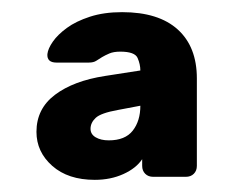

<svg xmlns="http://www.w3.org/2000/svg" viewBox="-20 -725 399 316"><path d="M136 -429Q92 -429 66 -452Q40 -475 40 -508Q40 -546 70.5 -569Q101 -592 153 -600L211 -609Q211 -619 206.5 -629.5Q202 -640 178 -640Q167 -640 160 -637Q153 -634 148 -631Q143 -628 138.5 -625Q134 -622 126 -622H73Q57 -622 58 -636Q59 -645 67 -656.5Q75 -668 90 -679Q105 -690 128 -697.5Q151 -705 181 -705Q241 -705 272.5 -676.5Q304 -648 304 -596V-452Q304 -444 299 -439Q294 -434 286 -434H232Q224 -434 219 -439Q214 -444 214 -452V-463Q204 -448 183 -438.5Q162 -429 136 -429ZM159 -494Q186 -494 198.5 -510Q211 -526 211 -551L174 -544Q146 -539 137.5 -531Q129 -523 129 -513Q129 -504 137.5 -499Q146 -494 159 -494Z"/></svg>

Font: Fz Rubik SemBd
Style: Regular
Weight: 600
Designer: Hubert and Fischer
Foundry: Hubert and Fischer
Version: Vit hóa bi FontZin.com